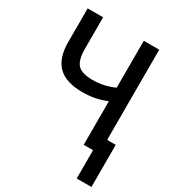

<svg xmlns="http://www.w3.org/2000/svg" viewBox="-214 -830 1028 1141"><g transform="rotate(30 300.0 -260.0)"><path d="M431 0V-299Q386 -281 347.5 -274Q309 -267 267 -267Q154 -267 100 -320Q46 -373 46 -481V-714H152V-496Q152 -422 180 -391Q208 -360 284 -360Q322 -360 358.5 -368Q395 -376 431 -392V-714H537V-95H596V194H495V0Z"/></g></svg>

Font: Noto Sans Mono Medium
Style: Regular
Weight: 500
Designer: Monotype Design Team
Foundry: Monotype Imaging Inc.
Version: Version 2.014